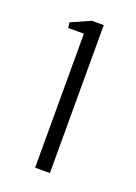

<svg xmlns="http://www.w3.org/2000/svg" viewBox="-83 -839 310 439"><g transform="rotate(20 72.0 -620.0)"><path d="M58 -440V-766H20L18 -779L65 -800H94V-440Z"/></g></svg>

Font: Big Shoulders Stencil Text Thin Thin
Style: Regular
Weight: 250
Version: Version 2.001